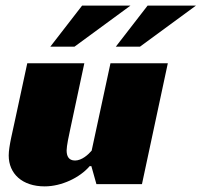

<svg xmlns="http://www.w3.org/2000/svg" viewBox="-20 -655 717 683"><path d="M306 -119C294 -105 271 -84 247 -84C224 -84 217 -100 217 -120C217 -135 225 -174 230 -196L280 -430H77L35 -235C26 -191 11 -135 11 -102C11 -37 59 8 139 8C199 8 264 -23 299 -64H305L323 0H485L577 -430H373ZM245 -489 444 -635H272L159 -489ZM478 -489 677 -635H505L392 -489Z"/></svg>

Font: Racing Sans One
Style: Regular
Weight: 400
Designer: Pablo Impallari, Rodrigo Fuenzalida
Foundry: Pablo Impallari, Rodrigo Fuenzalida
Version: Version 1.001